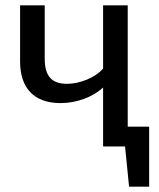

<svg xmlns="http://www.w3.org/2000/svg" viewBox="-20 -547 592 717"><path d="M55 -318C55 -220 105 -162 206 -162C267 -162 327 -185 365 -220V0H447L462 150H537V-74H457V-527H365V-291C335 -256 276 -234 231 -234C174 -234 147 -261 147 -329V-527H55Z"/></svg>

Font: FiraGO Unicode
Style: Regular
Weight: 400
Designer: bBox Type
Foundry: bBox Type GmbH
Version: Version 1.001;PS 001.001;hotconv 1.0.88;makeotf.lib2.5.64775